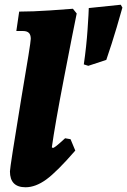

<svg xmlns="http://www.w3.org/2000/svg" viewBox="-20 -779 537 811"><path d="M255 -195 278 -191 298 -143Q220 -53 175 -20.5Q130 12 88 12Q22 12 22 -55Q22 -72 70 -364Q110 -598 110 -615Q110 -632 102 -640Q94 -648 77 -648H49L61 -730Q118 -730 191.5 -735Q265 -740 288 -742L304 -722Q290 -655 251 -453Q212 -251 199 -157L203 -154Q207 -154 218.5 -163Q230 -172 255 -195ZM429 -526 353 -501 334 -507Q345 -582 350 -656Q355 -730 355 -745L490 -759L497 -747Q492 -728 472.5 -662Q453 -596 429 -526Z"/></svg>

Font: Alegreya Black
Style: Italic
Weight: 900
Italic angle: -7°
Designer: Juan Pablo del Peral
Foundry: Huerta Tipografica
Version: Version 2.007; ttfautohint (v1.6)